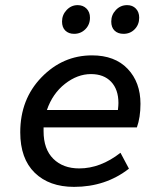

<svg xmlns="http://www.w3.org/2000/svg" viewBox="-20 -717 640 749"><path d="M269 12Q172 12 115.5 -43Q59 -98 59 -201Q59 -330 142 -415.5Q225 -501 339 -501Q428 -501 478 -448.5Q528 -396 528 -312Q528 -259 514 -220H150V-205Q150 -135 188 -97.5Q226 -60 289 -60Q372 -60 450 -121L483 -59Q392 12 269 12ZM335 -428Q282 -428 233.5 -390Q185 -352 163 -288H440Q442 -306 442 -315Q442 -368 413.5 -398Q385 -428 335 -428ZM269 -585Q248 -585 235 -597.5Q222 -610 222 -633Q222 -659 240 -678Q258 -697 283 -697Q304 -697 317.5 -683.5Q331 -670 331 -648Q331 -621 313 -603Q295 -585 269 -585ZM462 -585Q440 -585 427 -597.5Q414 -610 414 -633Q414 -659 432 -678Q450 -697 476 -697Q497 -697 510 -683.5Q523 -670 523 -648Q523 -621 505.5 -603Q488 -585 462 -585Z"/></svg>

Font: TypoPRO Source Code Pro
Style: Italic
Weight: 500
Italic angle: -11°
Monospace: yes
Designer: Paul D. Hunt, Teo Tuominen
Foundry: Adobe Systems Incorporated
Version: Version 1.030;PS 1.0;hotconv 1.0.84;makeotf.lib2.5.63406